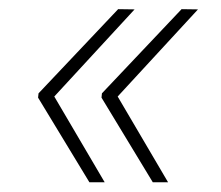

<svg xmlns="http://www.w3.org/2000/svg" viewBox="-20 -461 474 411"><path d="M96.2 -254.4 204.1 -70.8H171.4L61.5 -252L62.5 -261.2L232.9 -441.4L268.1 -440.9ZM231.9 -254.4 339.8 -70.8H307.1L197.3 -252L198.2 -261.2L368.7 -441.4L403.8 -440.9Z"/></svg>

Font: Roboto Thin
Style: Italic
Weight: 250
Italic angle: -12°
Designer: Google
Version: Version 2.134; 2016